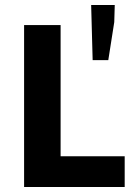

<svg xmlns="http://www.w3.org/2000/svg" viewBox="-20 -753 558 773"><path d="M77 0V-652H224V-124H482V0ZM353 -511 347 -733H442L440 -664L416 -511Z"/></svg>

Font: TT Toshiba Sans
Style: Bold
Weight: 700
Designer: Paul D. Hunt
Foundry: Toshiba Corporation
Version: Version 2.020;PS 2.000;hotconv 1.0.86;makeotf.lib2.5.63406